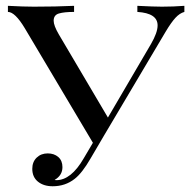

<svg xmlns="http://www.w3.org/2000/svg" viewBox="-20 -628 656 662"><path d="M615.7 -607.9V-586.9Q599.6 -582.5 585 -566.7Q570.3 -550.8 551.3 -519L338.4 -160.2L292.5 -82Q263.2 -31.2 237.3 -11.2Q205.1 14.2 161.6 14.2Q130.4 14.2 110.8 -1.7Q91.3 -17.6 91.3 -45.9Q91.3 -69.8 106.4 -84.5Q121.6 -99.1 144.5 -99.1Q166.5 -99.1 180.9 -86.7Q195.3 -74.2 195.3 -51.8Q195.3 -23.4 168.5 -7.8Q170.4 -6.8 174.3 -6.8Q225.1 -6.8 268.6 -82L300.3 -135.7L65.4 -530.8Q31.7 -586.9 7.3 -586.9V-607.9Q61.5 -605 96.7 -605Q172.4 -605 235.4 -607.9V-586.9Q201.2 -586.9 183.1 -581.5Q165 -576.2 165 -556.6Q165 -540 182.6 -509.8L352.1 -222.7L500.5 -476.1Q523.4 -515.6 523.4 -540.5Q523.4 -582.5 453.6 -586.9V-607.9Q510.7 -605 538.6 -605Q577.6 -605 615.7 -607.9Z"/></svg>

Font: Playfair Display SC
Style: Regular
Weight: 400
Designer: Claus Eggers Sørensen
Foundry: Claus Eggers Sørensen
Version: Version 1.004;PS 001.004;hotconv 1.0.70;makeotf.lib2.5.58329